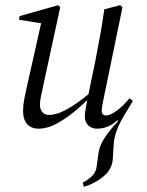

<svg xmlns="http://www.w3.org/2000/svg" viewBox="-20 -484 565 740"><path d="M303 236 299 220Q322 208 336.5 192.5Q351 177 353 155L359 111Q361 92 369 73.5Q377 55 393 33Q409 11 435 -17L431 -26L477 -95H492Q482 -77 470 -58Q458 -39 446.5 -18Q435 3 427.5 25.5Q420 48 418 73L415 126Q413 167 380 195Q347 223 303 236ZM129 12Q110 12 96.5 4Q83 -4 76 -19Q69 -34 69 -56Q69 -79 73.5 -102Q78 -125 83 -147L140 -401L153 -392L53 -408L56 -422L204 -464L212 -456L151 -174Q148 -159 144 -141.5Q140 -124 137 -108Q134 -92 134 -81Q134 -61 144 -51Q154 -41 169 -41Q189 -41 213.5 -51Q238 -61 268.5 -81.5Q299 -102 336 -133L338 -114H332Q300 -81 265 -52.5Q230 -24 195.5 -6Q161 12 129 12ZM354 12Q334 12 320.5 -0.5Q307 -13 307 -35Q307 -44 309 -58Q311 -72 318 -107L319 -111L348 -252Q358 -302 366.5 -350Q375 -398 382 -448L443 -464L452 -456L379 -102Q376 -86 374 -76Q372 -66 372 -55Q372 -48 376.5 -43.5Q381 -39 388 -39Q405 -39 429.5 -57Q454 -75 479 -105L492 -95Q477 -70 456.5 -45Q436 -20 410.5 -4Q385 12 354 12Z"/></svg>

Font: Source Serif 4 60pt
Style: Italic
Weight: 400
Italic angle: -12°
Version: Version 4.004;hotconv 1.0.116;makeotfexe 2.5.65601